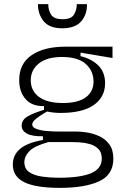

<svg xmlns="http://www.w3.org/2000/svg" viewBox="-20 -739 611 930"><path d="M271 171Q153 171 97.5 143.5Q42 116 42 58Q42 12 77.5 -18Q113 -48 188 -61V-79Q135 -78 110 -92Q85 -106 85 -130Q85 -157 111 -173.5Q137 -190 193 -207V-225Q134 -224 103.5 -259.5Q73 -295 73 -351Q73 -431 133.5 -472Q194 -513 297 -513H525V-458L370 -484V-467Q424 -454 456.5 -421.5Q489 -389 489 -336Q489 -269 434.5 -230.5Q380 -192 273 -192Q258 -192 242.5 -193.5Q227 -195 208 -199Q176 -181 156 -165Q136 -149 136 -136Q136 -122 156.5 -114.5Q177 -107 205.5 -104.5Q234 -102 257 -102H351Q371 -102 400.5 -97.5Q430 -93 459.5 -80Q489 -67 509 -40.5Q529 -14 529 30Q529 108 459.5 139.5Q390 171 271 171ZM285 -240Q358 -240 395.5 -267.5Q433 -295 433 -344Q433 -396 395 -429.5Q357 -463 280 -463Q207 -463 168 -431.5Q129 -400 129 -350Q129 -299 169 -269.5Q209 -240 285 -240ZM264 122Q369 122 421 100Q473 78 473 29Q473 -1 456.5 -17.5Q440 -34 415.5 -41Q391 -48 366.5 -49.5Q342 -51 325 -51H215Q146 -32 122 -6.5Q98 19 98 46Q98 79 122 95Q146 111 184.5 116.5Q223 122 264 122ZM164 -719H214Q213 -693 226.5 -669.5Q240 -646 283 -646Q325 -646 338.5 -668.5Q352 -691 352 -719H401Q403 -671 374 -636.5Q345 -602 282 -602Q218 -602 190.5 -637.5Q163 -673 164 -719Z"/></svg>

Font: Bricolage Grotesque 10pt ExtraLight
Style: Regular
Weight: 200
Designer: Mathieu Triay
Foundry: Atelier Triay
Version: Version 1.000; ttfautohint (v1.8.4.7-5d5b);gftools[0.9.32]